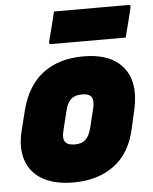

<svg xmlns="http://www.w3.org/2000/svg" viewBox="-55 -830 711 894"><g transform="rotate(-5 300.0 -383.5)"><path d="M349 -564Q476 -564 533.5 -494Q591 -424 565 -302L544 -209Q519 -95 442.5 -39Q366 17 253 17Q166 17 109.5 -15Q53 -47 33 -106.5Q13 -166 33 -246L56 -338Q85 -451 159.5 -507.5Q234 -564 349 -564ZM326 -388Q294 -388 276 -372Q258 -356 249 -320L227 -230Q216 -189 231 -173Q242 -159 275 -159Q307 -159 324.5 -175.5Q342 -192 351 -227L373 -316Q383 -358 369 -375Q357 -388 326 -388ZM231 -784H579Q590 -784 588 -773Q581 -744 571 -703.5Q561 -663 553 -634H204Q193 -634 196 -645Q204 -674 214 -714.5Q224 -755 231 -784Z"/></g></svg>

Font: Recursive Mn Lnr St Blk
Style: Italic
Weight: 900
Italic angle: -15°
Monospace: yes
Version: Version 1.079;hotconv 1.0.112;makeotfexe 2.5.65598; ttfautoh